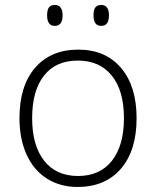

<svg xmlns="http://www.w3.org/2000/svg" viewBox="-20 -740 626 770"><path d="M58.1 -266.1Q58.1 -396 121.1 -468.5Q184.1 -541 293.9 -541Q403.3 -541 465.6 -467.5Q527.8 -394 527.8 -266.1Q527.8 -136.2 464.8 -63.2Q401.9 9.8 291 9.8Q221.2 9.8 168 -23.9Q114.7 -57.6 86.4 -120.6Q58.1 -183.6 58.1 -266.1ZM108.9 -266.1Q108.9 -156.7 157 -95.5Q205.1 -34.2 293 -34.2Q380.9 -34.2 429 -95.5Q477.1 -156.7 477.1 -266.1Q477.1 -376 428.5 -436.5Q379.9 -497.1 292 -497.1Q204.1 -497.1 156.5 -436.8Q108.9 -376.5 108.9 -266.1ZM168.9 -678.2Q168.9 -700.7 176.5 -710.4Q184.1 -720.2 199.7 -720.2Q231 -720.2 231 -678.2Q231 -636.2 199.7 -636.2Q168.9 -636.2 168.9 -678.2ZM355 -678.2Q355 -700.7 362.5 -710.4Q370.1 -720.2 385.7 -720.2Q417 -720.2 417 -678.2Q417 -636.2 385.7 -636.2Q355 -636.2 355 -678.2Z"/></svg>

Font: Open Sans Light
Style: Regular
Weight: 300
Foundry: Ascender Corporation
Version: Version 1.10